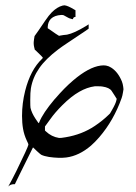

<svg xmlns="http://www.w3.org/2000/svg" viewBox="-20 -620 510 719"><path d="M214.4 -599.1Q217.8 -600.1 221.2 -600.1Q233.4 -599.1 256.8 -585L262.7 -581.5V-569.3V-556.6L260.3 -556.2Q257.8 -556.2 256.3 -554.7Q253.4 -552.2 253.4 -548.8Q253.4 -547.4 247.1 -549.3Q238.3 -551.3 232.4 -555.2Q221.2 -562 218.3 -563Q214.8 -564 209.5 -564Q184.1 -562.5 170.9 -549.8Q159.7 -538.6 158.7 -519.5V-514.2L167 -508.8Q193.8 -489.7 198.7 -487.3L201.2 -485.8L205.6 -486.8Q209.5 -487.8 217.8 -488.8Q226.6 -489.3 231 -490.2Q257.8 -495.6 302.7 -522.9Q309.6 -527.3 311 -528.3L312 -528.8V-520.5V-512.7L301.8 -505.4L232.4 -459Q212.4 -445.8 198.2 -435.1Q150.4 -398.9 127 -364.7Q102.5 -329.6 95.7 -289.1Q93.3 -274.4 93.3 -245.6Q93.3 -220.7 94.2 -216.3Q98.6 -196.8 113.3 -174.8Q124.5 -157.7 125.5 -158.7L127.4 -163.1Q140.6 -196.3 184.1 -248Q185.5 -250 187.5 -251.5Q220.7 -290.5 253.9 -318.8Q312.5 -368.7 357.4 -374.5Q368.7 -376 377 -374.5Q387.7 -372.6 396.5 -366.7Q421.9 -350.6 436.5 -314.9Q439.9 -306.2 441.4 -294.9L442.4 -285.6L440.4 -273.4Q438.5 -261.2 435.5 -252.9Q405.8 -168.9 351.6 -106Q336.4 -88.4 320.8 -74.7Q276.4 -36.6 228.5 -30.3Q201.2 -26.9 163.6 -32.2Q145 -35.2 134.3 -40.5Q130.4 -43 118.7 -53.7Q106.9 -64.5 105.5 -66.4L103.5 -67.9L100.1 -61L54.2 31.7L35.6 69.8H30.8Q20 70.3 12.2 77.1L10.3 78.6L12.7 75.2Q23.4 56.2 41 21Q84.5 -67.9 86.4 -78.1Q86.9 -80.6 80.6 -92.8Q70.3 -114.7 66.4 -137.2Q62.5 -159.2 62.5 -186Q62.5 -233.4 74.2 -279.8Q94.2 -358.9 137.7 -399.9Q140.6 -402.8 140.6 -403.3Q139.6 -406.7 116.2 -428.7Q115.2 -429.7 114.3 -430.7L110.4 -433.6L107.9 -443.8Q105 -456.5 106.9 -468.3Q106.9 -469.7 107.4 -472.7L109.4 -484.9L124 -505.4L148.9 -542Q163.1 -563 173.8 -573.7Q193.8 -593.8 214.4 -599.1ZM363.8 -295.9Q358.4 -296.9 347.2 -296.9Q336.4 -296.9 335 -296.9Q305.7 -293 276.9 -276.4Q246.6 -259.3 212.9 -225.6Q185.5 -198.2 168 -173.3L153.8 -153.8L148.4 -146.5V-138.7V-131.3L151.9 -127.9Q172.9 -107.9 200.7 -103.5Q206.1 -102.5 225.6 -106Q287.1 -116.2 335 -148.4Q364.3 -168 387.7 -190.9L392.1 -195.3L399.4 -208Q413.6 -232.4 416 -245.1L417 -250L408.7 -263.2Q400.4 -276.9 397.9 -279.8Q389.6 -292 363.8 -295.9Z"/></svg>

Font: Jameel Khushkhat-L
Style: Regular
Weight: 400
Version: Version 3.5